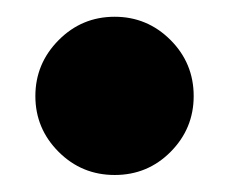

<svg xmlns="http://www.w3.org/2000/svg" viewBox="-20 -222 286 228"><path d="M116.2 -202.1Q154.8 -202.1 182.4 -174.6Q210 -147 210 -107.9Q210 -69.3 182.6 -41.7Q155.3 -14.2 116.2 -14.2Q77.1 -14.2 49.6 -41.7Q22 -69.3 22 -107.9Q22 -146.5 49.6 -174.3Q77.1 -202.1 116.2 -202.1Z"/></svg>

Font: Superheroes Libre
Style: Regular
Weight: 400
Version: Version 001.000